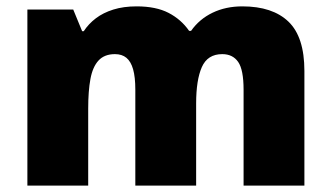

<svg xmlns="http://www.w3.org/2000/svg" viewBox="-20 -583 1040 603"><path d="M741 -563Q836 -563 886 -515Q936 -467 936 -360V0H745V-301Q745 -364 728 -388.5Q711 -413 678 -413Q632 -413 614 -372.5Q596 -332 596 -258V0H405V-301Q405 -341 398 -365.5Q391 -390 377 -401.5Q363 -413 341 -413Q308 -413 289.5 -393Q271 -373 264 -335Q257 -297 257 -242V0H66V-553H210L238 -485H243Q258 -508 281 -525.5Q304 -543 336 -553Q368 -563 409 -563Q470 -563 509.5 -542.5Q549 -522 574 -486H580Q606 -523 647.5 -543Q689 -563 741 -563Z"/></svg>

Font: Noto Sans Khmer Black
Style: Regular
Weight: 900
Version: Version 2.003